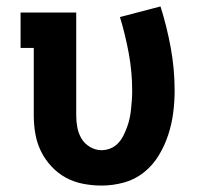

<svg xmlns="http://www.w3.org/2000/svg" viewBox="-20 -569 640 597"><path d="M296 8Q267 8 238.5 2.5Q210 -3 185 -16.5Q160 -30 140 -51.5Q120 -73 107.5 -98.5Q95 -124 90 -152.5Q85 -181 85 -210V-420H44V-530H217V-210Q217 -191 220.5 -172.5Q224 -154 233.5 -138Q243 -122 260 -112Q277 -102 295 -102Q310 -102 323.5 -107.5Q337 -113 347 -123.5Q357 -134 363.5 -147Q370 -160 375 -173.5Q380 -187 383 -201Q386 -215 387.5 -229.5Q389 -244 390 -258Q391 -272 391 -287Q391 -345 380.5 -402.5Q370 -460 353 -516L479 -549Q499 -486 511 -420Q523 -354 523 -288Q523 -253 518.5 -218Q514 -183 503 -149.5Q492 -116 473.5 -85.5Q455 -55 427.5 -33Q400 -11 365.5 -1.5Q331 8 296 8Z"/></svg>

Font: Iosevka Curly Slab XBdEx
Style: Regular
Weight: 800
Width: 7
Monospace: yes
Designer: Belleve Invis
Foundry: Belleve Invis
Version: Version 11.0.0; ttfautohint (v1.8.3)